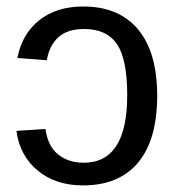

<svg xmlns="http://www.w3.org/2000/svg" viewBox="-20 -558 540 588"><path d="M369.6 -266.6Q369.6 -377 338.1 -423.1Q306.6 -469.2 237.3 -469.2Q186 -469.2 158.2 -443.4Q130.4 -417.5 123.5 -373.5L33.2 -380.4Q47.4 -454.1 100.3 -496.1Q153.3 -538.1 234.9 -538.1Q344.2 -538.1 402.8 -468Q461.4 -397.9 461.4 -264.6Q461.4 -130.4 403.1 -60.3Q344.7 9.8 233.9 9.8Q150.4 9.8 95.5 -35.6Q40.5 -81.1 30.3 -157.2L119.1 -163.1Q126.5 -110.4 158 -85Q189.5 -59.6 236.3 -59.6Q369.6 -59.6 369.6 -266.6Z"/></svg>

Font: Arimo Nerd Font
Style: Regular
Weight: 400
Designer: Steve Matteson
Foundry: Monotype Imaging Inc.
Version: Version 1.33;Nerd Fonts 3.2.1